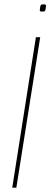

<svg xmlns="http://www.w3.org/2000/svg" viewBox="-20 -873 234 893"><path d="M183 -853Q195 -853 194 -845Q192 -827 190 -823Q188 -819 176 -819Q172 -819 168.5 -820Q165 -821 165 -827Q167 -846 170 -849.5Q173 -853 183 -853ZM37 0 147 -700H167L56 0Z"/></svg>

Font: Georama Thin
Style: Italic
Weight: 100
Italic angle: -9°
Designer: Jean-Baptiste Levee
Foundry: Production Type
Version: Version 1.000